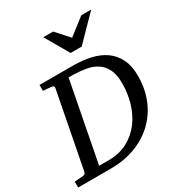

<svg xmlns="http://www.w3.org/2000/svg" viewBox="-225 -1053 1107 1191"><g transform="rotate(-30 328.0 -458.0)"><path d="M544.9 -423.8Q544.9 -486.3 525.9 -524.4Q506.8 -562.5 474.6 -583.5Q442.4 -604.5 399.9 -612.1Q357.4 -619.6 311 -621.1H274.9L165 -51.8H237.8Q313.5 -52.7 371.1 -84.2Q428.7 -115.7 467.3 -167.5Q505.9 -219.2 525.4 -285.9Q544.9 -352.5 544.9 -423.8ZM652.8 -415Q652.8 -353.5 638.7 -298.8Q624.5 -244.1 597.7 -198Q570.8 -151.9 532.5 -115.2Q494.1 -78.6 446 -53Q397.9 -27.3 341.1 -13.7Q284.2 0 220.2 0H-15.1V-42L46.9 -46.9Q56.6 -47.9 60.5 -52.5Q64.5 -57.1 66.9 -65.9L170.9 -604Q172.4 -612.3 168.5 -617.7Q164.6 -623 150.9 -624L95.2 -628.9V-670.9H334Q402.3 -670.9 460.7 -657.7Q519 -644.5 561.8 -614.3Q604.5 -584 628.7 -535.2Q652.8 -486.3 652.8 -415ZM440.9 -746.1H361.8L263.7 -915.5H334L417 -823.2L535.6 -915.5H606.9Z"/></g></svg>

Font: Charis SIL Eur
Style: Italic
Weight: 400
Italic angle: -11°
Foundry: SIL International
Version: Version 5.000